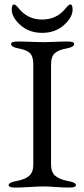

<svg xmlns="http://www.w3.org/2000/svg" viewBox="-20 -840 380 865"><path d="M67 -799Q107 -752 170 -752Q233 -752 273 -799Q289 -820 297 -820Q307 -820 307 -796Q307 -762 268 -727Q229 -692 170 -692Q111 -692 72 -727Q33 -762 33 -796Q33 -820 43 -820Q51 -820 67 -799ZM130 -550Q130 -585 115.5 -600Q101 -615 63 -622Q30 -628 30 -642Q30 -653 59 -653Q87 -653 120.5 -651.5Q154 -650 176 -650Q196 -650 226.5 -651.5Q257 -653 285 -653Q314 -653 314 -642Q314 -628 281 -622Q242 -615 226 -599.5Q210 -584 210 -550V-98Q210 -64 229.5 -47.5Q249 -31 289 -24Q322 -18 322 -6Q322 5 293 5Q265 5 231.5 2.5Q198 0 176 0Q152 0 114 2.5Q76 5 48 5Q19 5 19 -6Q19 -18 52 -24Q92 -31 111 -47.5Q130 -64 130 -98Z"/></svg>

Font: EB Garamond SC 12
Style: Regular
Weight: 400
Version: Version 0.016 ; ttfautohint (v0.97) -l 8 -r 50 -G 200 -x 0 -